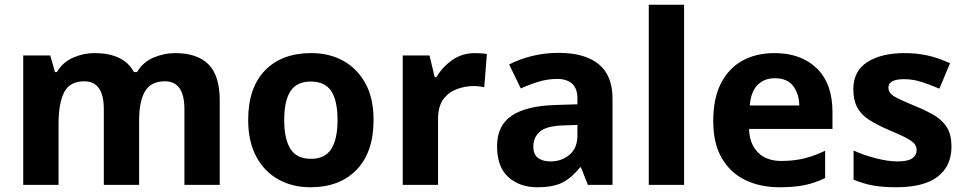

<svg xmlns="http://www.w3.org/2000/svg" viewBox="-20 -780 4072 810"><path d="M719 -556Q812 -556 859.5 -508.5Q907 -461 907 -356V0H758V-319Q758 -437 676 -437Q617 -437 592 -395Q567 -353 567 -274V0H418V-319Q418 -437 336 -437Q274 -437 250.5 -390.5Q227 -344 227 -257V0H78V-546H192L212 -476H220Q245 -518 288.5 -537Q332 -556 379 -556Q439 -556 481 -536.5Q523 -517 545 -476H558Q583 -518 627.5 -537Q672 -556 719 -556Z M1556 -274Q1556 -138 1484.5 -64Q1413 10 1290 10Q1214 10 1154.5 -23Q1095 -56 1061 -119.5Q1027 -183 1027 -274Q1027 -410 1098 -483Q1169 -556 1293 -556Q1370 -556 1429 -523Q1488 -490 1522 -427.5Q1556 -365 1556 -274ZM1179 -274Q1179 -193 1205.5 -151.5Q1232 -110 1292 -110Q1351 -110 1377.5 -151.5Q1404 -193 1404 -274Q1404 -355 1377.5 -395.5Q1351 -436 1291 -436Q1232 -436 1205.5 -395.5Q1179 -355 1179 -274Z M1984 -556Q1995 -556 2010 -555Q2025 -554 2034 -552L2023 -412Q2016 -414 2002.5 -415.5Q1989 -417 1979 -417Q1941 -417 1906 -403.5Q1871 -390 1849.5 -360Q1828 -330 1828 -278V0H1679V-546H1792L1814 -454H1821Q1845 -496 1887 -526Q1929 -556 1984 -556Z M2337 -557Q2447 -557 2505.5 -509.5Q2564 -462 2564 -364V0H2460L2431 -74H2427Q2392 -30 2353 -10Q2314 10 2246 10Q2173 10 2125 -32.5Q2077 -75 2077 -163Q2077 -250 2138 -291.5Q2199 -333 2321 -337L2416 -340V-364Q2416 -407 2393.5 -427Q2371 -447 2331 -447Q2291 -447 2253 -435.5Q2215 -424 2177 -407L2128 -508Q2172 -531 2225.5 -544Q2279 -557 2337 -557ZM2358 -251Q2286 -249 2258 -225Q2230 -201 2230 -162Q2230 -128 2250 -113.5Q2270 -99 2302 -99Q2350 -99 2383 -127.5Q2416 -156 2416 -208V-253Z M2866 0H2717V-760H2866Z M3247 -556Q3360 -556 3426 -491.5Q3492 -427 3492 -308V-236H3140Q3142 -173 3177.5 -137Q3213 -101 3276 -101Q3329 -101 3372 -111.5Q3415 -122 3461 -144V-29Q3421 -9 3376.5 0.5Q3332 10 3269 10Q3187 10 3124 -20.5Q3061 -51 3025 -113Q2989 -175 2989 -269Q2989 -365 3021.5 -428.5Q3054 -492 3112 -524Q3170 -556 3247 -556ZM3248 -450Q3205 -450 3176.5 -422Q3148 -394 3143 -335H3352Q3351 -385 3326 -417.5Q3301 -450 3248 -450Z M3994 -162Q3994 -79 3935.5 -34.5Q3877 10 3761 10Q3704 10 3663 2.5Q3622 -5 3581 -22V-145Q3625 -125 3676 -112Q3727 -99 3766 -99Q3810 -99 3828.5 -112Q3847 -125 3847 -146Q3847 -160 3839.5 -171Q3832 -182 3807 -196Q3782 -210 3729 -232Q3678 -254 3645 -275.5Q3612 -297 3596 -327.5Q3580 -358 3580 -404Q3580 -480 3639 -518Q3698 -556 3796 -556Q3847 -556 3893 -546Q3939 -536 3988 -513L3943 -406Q3903 -423 3867 -434.5Q3831 -446 3794 -446Q3728 -446 3728 -410Q3728 -397 3736.5 -386.5Q3745 -376 3769.5 -364Q3794 -352 3842 -332Q3889 -313 3923 -292.5Q3957 -272 3975.5 -241.5Q3994 -211 3994 -162Z"/></svg>

Font: Noto Sans Telugu
Style: Bold
Weight: 700
Designer: Jelle Bosma - Monotype Design Team
Foundry: Monotype Imaging Inc.
Version: Version 2.005; ttfautohint (v1.8.4.7-5d5b)